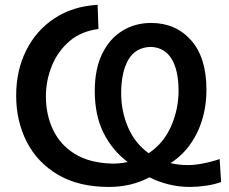

<svg xmlns="http://www.w3.org/2000/svg" viewBox="-20 -746 928 778"><path d="M420.5 11.5Q299.5 11.5 215.8 -37.5Q132 -86.5 88.8 -170.5Q45.5 -254.5 45.5 -359Q45.5 -460 85.8 -541Q126 -622 200 -671.2Q274 -720.5 375.5 -726.5L379 -628.5Q308.5 -619.5 261.2 -578.8Q214 -538 190 -478.8Q166 -419.5 166 -355.5Q166 -281.5 194.8 -220.5Q223.5 -159.5 283 -122.5Q342.5 -85.5 435.5 -83Q468 -83 497.5 -89.5Q434.5 -137 399.2 -208.2Q364 -279.5 364 -377Q364 -466.5 394 -528Q424 -589.5 475.8 -621.2Q527.5 -653 592.5 -653Q692 -653 754.2 -583Q816.5 -513 816.5 -382Q816.5 -285.5 778.2 -207.2Q740 -129 671 -85Q705 -77 742.5 -77Q768.5 -77 803.2 -83.8Q838 -90.5 870 -101.5L876 -8.5Q849.5 1.5 814.5 6.5Q779.5 11.5 750 11.5Q705.5 11.5 663.8 1.2Q622 -9 585.5 -27.5Q512.5 11.5 420.5 11.5ZM471 -368Q471 -294.5 499 -229.8Q527 -165 582.5 -125Q643.5 -166 673.5 -235Q703.5 -304 703.5 -377.5Q703.5 -462 675 -508Q646.5 -554 590.5 -556Q529 -554 500 -503.8Q471 -453.5 471 -368Z"/></svg>

Font: Commissioner Flair Medium
Style: Regular
Weight: 500
Designer: Kostas Bartsokas
Foundry: Kostas Bartsokas
Version: Version 1.000; ttfautohint (v1.8.3)